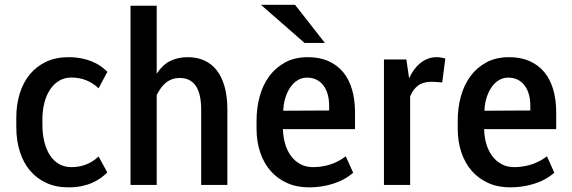

<svg xmlns="http://www.w3.org/2000/svg" viewBox="-20 -786 2431 816"><path d="M283.7 -75.7Q318.4 -75.7 347.7 -87.6Q377 -99.6 398.9 -121.1L436 -53.2Q423.3 -40.5 407.5 -29.1Q391.6 -17.6 371.3 -8.8Q351.1 0 326.2 5.1Q301.3 10.3 271 10.3Q217.8 10.3 176.5 -8.8Q135.3 -27.8 106.9 -61.8Q78.6 -95.7 64 -142.6Q49.3 -189.5 49.3 -245.6V-286.6Q49.3 -341.8 64 -388.9Q78.6 -436 106.9 -470.2Q135.3 -504.4 176.5 -523.7Q217.8 -543 271 -543Q300.8 -543 325.4 -538.1Q350.1 -533.2 370.4 -524.9Q390.6 -516.6 407 -505.4Q423.3 -494.1 436.5 -481L398.9 -410.6Q377 -432.1 347.7 -444.3Q318.4 -456.5 283.7 -456.5Q254.4 -456.5 231.4 -442.9Q208.5 -429.2 192.9 -405.5Q177.2 -381.8 168.9 -350.1Q160.6 -318.4 160.2 -282.2V-256.3Q160.2 -217.3 168.2 -184.1Q176.3 -150.9 191.9 -126.7Q207.5 -102.5 230.5 -89.1Q253.4 -75.7 283.7 -75.7Z M646 -761.7V-472.7Q669.4 -509.3 702.1 -526.1Q734.9 -543 777.8 -543Q817.4 -543 848.6 -528.8Q879.9 -514.6 901.6 -486.6Q923.3 -458.5 934.8 -416.7Q946.3 -375 946.3 -320.3V0H835V-321.3Q835 -351.6 829.8 -376.2Q824.7 -400.9 813.7 -418.5Q802.7 -436 785.4 -445.3Q768.1 -454.6 744.1 -454.6Q724.6 -454.6 709.7 -448.7Q694.8 -442.9 683.1 -432.9Q671.4 -422.9 662.6 -409.9Q653.8 -397 646 -382.8V0H534.7V-761.7Z M1293.5 10.3Q1241.2 10.3 1200 -8.3Q1158.7 -26.9 1129.9 -59.8Q1101.1 -92.8 1085.7 -138.7Q1070.3 -184.6 1070.3 -239.3V-273.4Q1070.3 -326.7 1083.5 -375.5Q1096.7 -424.3 1123.8 -461.4Q1150.9 -498.5 1191.9 -520.8Q1232.9 -543 1288.6 -543Q1338.4 -543 1375.7 -526.4Q1413.1 -509.8 1438.2 -479.5Q1463.4 -449.2 1476.1 -405.8Q1488.8 -362.3 1488.8 -309.1V-237.3H1189.9Q1188 -237.3 1186.3 -237.5Q1184.6 -237.8 1182.6 -237.3Q1183.1 -205.1 1191.7 -175.3Q1200.2 -145.5 1216.8 -123Q1233.4 -100.6 1258.1 -87.6Q1282.7 -74.7 1315.9 -75.7Q1351.6 -76.7 1384.8 -87.4Q1418 -98.1 1449.7 -121.6L1481 -51.8Q1442.9 -19.5 1394 -4.6Q1345.2 10.3 1293.5 10.3ZM1284.7 -456.1Q1263.2 -456.1 1245.4 -445.3Q1227.5 -434.6 1214.6 -416Q1201.7 -397.5 1193.6 -372.8Q1185.5 -348.1 1184.1 -320.3V-315.4L1378.9 -316.4V-335.4Q1378.9 -362.3 1372.8 -384.5Q1366.7 -406.7 1354.7 -422.6Q1342.8 -438.5 1325.2 -447.3Q1307.6 -456.1 1284.7 -456.1ZM1360.8 -603.5H1274.4L1088.9 -765.6H1233.9Z M1872.6 -537.1 1859.4 -435.5Q1846.7 -436.5 1836.2 -437.5Q1825.7 -438.5 1813 -438.5Q1778.3 -438.5 1756.3 -421.9Q1734.4 -405.3 1723.1 -376V0H1611.8V-533.2H1707L1718.8 -453.1Q1727.5 -473.1 1739.7 -489.7Q1752 -506.3 1766.6 -518.1Q1781.2 -529.8 1798.6 -536.4Q1815.9 -543 1835 -543Q1844.7 -543 1855 -541.3Q1865.2 -539.6 1872.6 -537.1Z M2148.4 10.3Q2096.2 10.3 2054.9 -8.3Q2013.7 -26.9 1984.9 -59.8Q1956.1 -92.8 1940.7 -138.7Q1925.3 -184.6 1925.3 -239.3V-273.4Q1925.3 -326.7 1938.5 -375.5Q1951.7 -424.3 1978.8 -461.4Q2005.9 -498.5 2046.9 -520.8Q2087.9 -543 2143.6 -543Q2193.4 -543 2230.7 -526.4Q2268.1 -509.8 2293.2 -479.5Q2318.4 -449.2 2331.1 -405.8Q2343.8 -362.3 2343.8 -309.1V-237.3H2044.9Q2043 -237.3 2041.3 -237.5Q2039.6 -237.8 2037.6 -237.3Q2038.1 -205.1 2046.6 -175.3Q2055.2 -145.5 2071.8 -123Q2088.4 -100.6 2113 -87.6Q2137.7 -74.7 2170.9 -75.7Q2206.5 -76.7 2239.7 -87.4Q2272.9 -98.1 2304.7 -121.6L2335.9 -51.8Q2297.9 -19.5 2249 -4.6Q2200.2 10.3 2148.4 10.3ZM2139.6 -456.1Q2118.2 -456.1 2100.3 -445.3Q2082.5 -434.6 2069.6 -416Q2056.6 -397.5 2048.6 -372.8Q2040.5 -348.1 2039.1 -320.3V-315.4L2233.9 -316.4V-335.4Q2233.9 -362.3 2227.8 -384.5Q2221.7 -406.7 2209.7 -422.6Q2197.8 -438.5 2180.2 -447.3Q2162.6 -456.1 2139.6 -456.1Z"/></svg>

Font: Ufes Sans Medium
Style: Regular
Weight: 500
Designer: Ricardo Esteves & Filipe Motta
Foundry: ProDesignUfes - Ricardo Esteves, Filipe Motta (This is a derivative work, based on Roboto family, by Christian Robertson
Version: Version 2.0